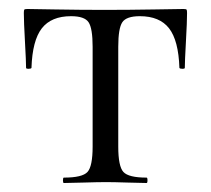

<svg xmlns="http://www.w3.org/2000/svg" viewBox="-20 -407 469 427"><path d="M122 0Q120 0 120 -6Q120 -12 122 -12Q163 -12 174.5 -24.5Q186 -37 186 -81V-303Q186 -344 177 -357.5Q168 -371 138 -371Q94 -371 73 -344Q52 -317 50 -256Q49 -254 43.5 -254Q38 -254 38 -256Q38 -270 35.5 -314.5Q33 -359 33 -378Q33 -384 34 -385.5Q35 -387 41 -387Q45 -387 102 -386Q159 -385 212 -385Q266 -385 324.5 -386Q383 -387 388 -387Q394 -387 395 -385.5Q396 -384 396 -378Q396 -359 393.5 -314.5Q391 -270 391 -256Q391 -254 385.5 -254Q380 -254 379 -256Q377 -317 356 -344Q335 -371 291 -371Q261 -371 252 -357.5Q243 -344 243 -303V-81Q243 -37 254.5 -24.5Q266 -12 306 -12Q308 -12 308 -6Q308 0 306 0Q294 0 263.5 -1Q233 -2 216 -2Q198 -2 166 -1Q134 0 122 0Z"/></svg>

Font: Cormorant Infant
Style: Regular
Weight: 400
Designer: Christian Thalmann (Catharsis Fonts)
Version: Version 1.000;PS 002.000;hotconv 1.0.88;makeotf.lib2.5.64775